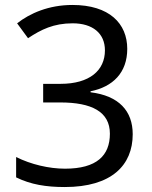

<svg xmlns="http://www.w3.org/2000/svg" viewBox="-20 -744 612 774"><path d="M493 -547C493 -649 421 -724 272 -724C176 -724 100 -690 49 -650L93 -590C146 -625 196 -650 273 -650C353 -650 403 -610 403 -541C403 -460 341 -406 224 -406H154V-331H223C349 -331 423 -294 423 -205C423 -117 370 -64 242 -64C178 -64 105 -81 45 -111V-29C104 0 166 10 241 10C430 10 515 -78 515 -203C515 -297 459 -358 345 -372V-376C435 -394 493 -451 493 -547Z"/></svg>

Font: Noto Sans Bhaiksuki
Style: Regular
Weight: 400
Designer: Monotype Design Team
Foundry: Monotype Imaging Inc.
Version: Version 2.002